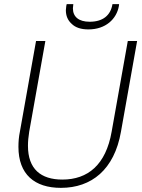

<svg xmlns="http://www.w3.org/2000/svg" viewBox="-20 -900 685 927"><path d="M69 -191C69 -58 147 7 274 7C422 7 532 -81 564 -264L642 -702H597L519 -264C491 -104 404 -33 281 -33C177 -33 115 -84 115 -196C115 -217 117 -239 121 -264L199 -702H154L76 -264C71 -240 69 -216 69 -191ZM326 -785C344 -767 371 -758 407 -758C490 -758 543 -808 554 -871L555 -880H523C514 -825 476 -795 413 -795C360 -795 332 -819 332 -860C332 -864 333 -871 334 -880H302L300 -871C299 -862 298 -855 298 -851C298 -824 307 -802 326 -785Z"/></svg>

Font: Momo Neue ExtLt
Style: Italic
Weight: 200
Italic angle: -10°
Designer: Ninad Kale (Devanagari), Jonny Pinhorn (Latin)
Foundry: Indian Type Foundry
Version: 4.004